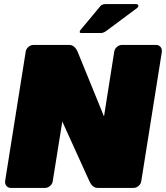

<svg xmlns="http://www.w3.org/2000/svg" viewBox="-20 -920 812 940"><path d="M378.3 -758.3Q370 -758.3 370 -764.2Q370.8 -765 370.8 -765.8Q370.8 -770 375 -774.2L469.2 -887.5Q478.3 -900 496.7 -900H642.5Q657.5 -900 657.5 -892.5V-890.8Q655.8 -885 652.5 -881.7L500 -768.3Q485.8 -758.3 474.2 -758.3ZM5 -28.3V-33.3L105.8 -666.7Q107.5 -680 118.8 -690Q130 -700 144.2 -700H319.2Q345 -700 360 -666.7L489.2 -350L539.2 -666.7Q540.8 -680 552.1 -690Q563.3 -700 577.5 -700H744.2Q756.7 -700 764.6 -691.7Q772.5 -683.3 772.5 -671.7V-666.7L671.7 -33.3Q670 -20 658.8 -10Q647.5 0 633.3 0H458.3Q432.5 0 417.5 -33.3L285 -325L238.3 -33.3Q236.7 -20 225.4 -10Q214.2 0 200 0H33.3Q20.8 0 12.9 -8.3Q5 -16.7 5 -28.3Z"/></svg>

Font: BoonTook Mon
Style: Italic
Weight: 400
Italic angle: -9°
Designer: Sungsit Sawaiwan
Foundry: FontUni
Version: Version 3.0